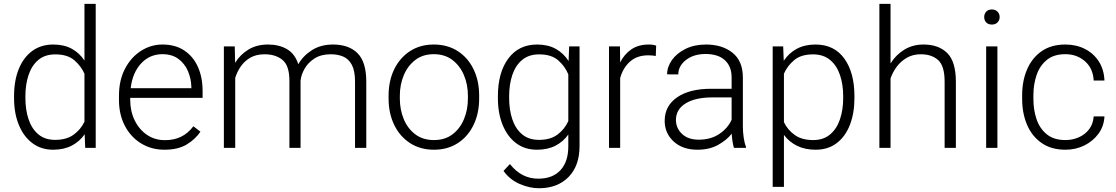

<svg xmlns="http://www.w3.org/2000/svg" viewBox="-20 -770 5813 1000"><path d="M53.2 -258.8V-269Q53.2 -351.1 78.1 -411.6Q103 -472.2 148.7 -505.1Q194.3 -538.1 257.3 -538.1Q313.5 -538.1 353.8 -516.1Q394 -494.1 419.9 -454.6V-750H478.5V0H423.8L420.9 -70.8Q395 -33.2 354 -11.7Q313 9.8 256.3 9.8Q194.3 9.8 148.7 -24.4Q103 -58.6 78.1 -119.4Q53.2 -180.2 53.2 -258.8ZM112.3 -269V-258.8Q112.3 -197.8 128.9 -148.4Q145.5 -99.1 179.7 -70.3Q213.9 -41.5 267.1 -41.5Q326.2 -41.5 363.3 -68.4Q400.4 -95.2 419.9 -136.2V-385.7Q402.8 -425.3 367.2 -456.1Q331.5 -486.8 268.1 -486.8Q214.4 -486.8 179.9 -458Q145.5 -429.2 128.9 -379.9Q112.3 -330.6 112.3 -269Z M836.9 9.8Q768.1 9.8 714.4 -23.4Q660.6 -56.6 630.1 -115.2Q599.6 -173.8 599.6 -249.5V-270.5Q599.6 -352.1 631.1 -412.1Q662.6 -472.2 714.4 -505.1Q766.1 -538.1 826.2 -538.1Q893.6 -538.1 940.2 -506.8Q986.8 -475.6 1011 -421.1Q1035.2 -366.7 1035.2 -295.9V-260.3H658.2V-249.5Q658.2 -191.4 681.2 -143.8Q704.1 -96.2 744.9 -68.1Q785.6 -40 839.4 -40Q885.7 -40 922.1 -57.4Q958.5 -74.7 987.3 -112.3L1023.9 -84Q998 -45.4 952.9 -17.8Q907.7 9.8 836.9 9.8ZM826.2 -487.8Q759.3 -487.8 714.6 -439.2Q669.9 -390.6 660.6 -310.5H976.6V-316.9Q975.6 -361.3 958.7 -400.1Q941.9 -439 908.9 -463.4Q876 -487.8 826.2 -487.8Z M1358.4 -487.3Q1314.5 -487.3 1283.9 -469.7Q1253.4 -452.1 1234.1 -424.1Q1214.8 -396 1205.1 -364.3V0H1146V-528.3H1202.6L1204.6 -442.9Q1231 -485.8 1274.2 -512Q1317.4 -538.1 1375.5 -538.1Q1433.6 -538.1 1474.9 -513.9Q1516.1 -489.7 1533.7 -435.5Q1559.1 -480 1605 -509Q1650.9 -538.1 1714.4 -538.1Q1796.9 -538.1 1842.3 -492.7Q1887.7 -447.3 1887.7 -344.7V0H1829.1V-345.2Q1829.1 -400.9 1812.7 -431.9Q1796.4 -462.9 1767.6 -475.3Q1738.8 -487.8 1700.2 -487.3Q1650.9 -486.8 1617.7 -465.3Q1584.5 -443.8 1566.4 -412.1Q1548.3 -380.4 1545.4 -349.6V0H1487.3V-349.6Q1487.3 -428.2 1451.4 -457.8Q1415.5 -487.3 1358.4 -487.3Z M2003.9 -256.3V-272Q2003.9 -349.1 2033.2 -409.2Q2062.5 -469.2 2115.5 -503.7Q2168.5 -538.1 2239.3 -538.1Q2311 -538.1 2364.3 -503.7Q2417.5 -469.2 2446.5 -409.2Q2475.6 -349.1 2475.6 -272V-256.3Q2475.6 -179.7 2446.5 -119.4Q2417.5 -59.1 2364.5 -24.7Q2311.5 9.8 2240.2 9.8Q2168.9 9.8 2115.7 -24.7Q2062.5 -59.1 2033.2 -119.4Q2003.9 -179.7 2003.9 -256.3ZM2062.5 -272V-256.3Q2062.5 -198.7 2083 -149.4Q2103.5 -100.1 2143.1 -70.3Q2182.6 -40.5 2240.2 -40.5Q2297.4 -40.5 2336.7 -70.3Q2376 -100.1 2396.5 -149.4Q2417 -198.7 2417 -256.3V-272Q2417 -329.1 2396.5 -378.2Q2376 -427.2 2336.4 -457.5Q2296.9 -487.8 2239.3 -487.8Q2182.1 -487.8 2142.8 -457.5Q2103.5 -427.2 2083 -378.2Q2062.5 -329.1 2062.5 -272Z M2573.2 -258.8V-269Q2573.2 -392.1 2627.4 -465.1Q2681.6 -538.1 2777.3 -538.1Q2834 -538.1 2874.8 -515.4Q2915.5 -492.7 2941.4 -452.1L2944.3 -528.3H2998.5V-9.3Q2998.5 93.8 2940.9 152.1Q2883.3 210.4 2787.1 210.4Q2737.8 210.4 2686.3 188Q2634.8 165.5 2602.5 120.1L2635.7 84.5Q2667.5 124 2704.1 142.3Q2740.7 160.6 2783.2 160.6Q2858.4 160.6 2899.2 116.2Q2939.9 71.8 2939.9 -7.3V-69.3Q2913.6 -32.2 2873 -11.2Q2832.5 9.8 2776.4 9.8Q2713.4 9.8 2668 -24.4Q2622.6 -58.6 2597.9 -119.4Q2573.2 -180.2 2573.2 -258.8ZM2631.8 -269V-258.8Q2631.8 -197.8 2648.4 -148.4Q2665 -99.1 2699.5 -70.3Q2733.9 -41.5 2787.1 -41.5Q2847.2 -41.5 2884 -69.3Q2920.9 -97.2 2939.9 -139.2V-382.8Q2923.3 -423.8 2887.9 -455.3Q2852.5 -486.8 2788.1 -486.8Q2734.4 -486.8 2699.7 -458Q2665 -429.2 2648.4 -379.9Q2631.8 -330.6 2631.8 -269Z M3397.5 -532.2 3395.5 -478.5Q3386.2 -480 3377 -481Q3367.7 -481.9 3356.4 -481.9Q3297.4 -481.9 3260.7 -448.7Q3224.1 -415.5 3210 -363.3V0H3151.9V-528.3H3209L3210 -444.8Q3231.4 -487.8 3268.3 -512.9Q3305.2 -538.1 3358.9 -538.1Q3382.8 -538.1 3397.5 -532.2Z M3802.7 0Q3798.3 -13.7 3795.2 -33.4Q3792 -53.2 3791 -73.7Q3764.6 -40 3719.7 -15.1Q3674.8 9.8 3612.3 9.8Q3535.2 9.8 3488.5 -33.2Q3441.9 -76.2 3441.9 -140.6Q3441.9 -218.3 3506.3 -262.9Q3570.8 -307.6 3682.6 -307.6H3790.5V-367.2Q3790.5 -423.8 3755.6 -456.3Q3720.7 -488.8 3654.3 -488.8Q3592.8 -488.8 3552.7 -457.5Q3512.7 -426.3 3512.7 -382.3L3454.6 -382.8Q3454.6 -422.4 3480 -457.8Q3505.4 -493.2 3551 -515.6Q3596.7 -538.1 3657.2 -538.1Q3741.7 -538.1 3795.4 -495.1Q3849.1 -452.1 3849.1 -366.2V-110.8Q3849.1 -83.5 3853.3 -54.2Q3857.4 -24.9 3865.2 -6.3V0ZM3619.1 -42.5Q3682.6 -42.5 3727.1 -72.8Q3771.5 -103 3790.5 -146.5V-262.7H3690.9Q3601.1 -262.7 3550.8 -231.4Q3500.5 -200.2 3500.5 -145.5Q3500.5 -102.5 3532.2 -72.5Q3564 -42.5 3619.1 -42.5Z M4430.2 -269V-258.8Q4430.2 -180.2 4406.5 -119.4Q4382.8 -58.6 4337.6 -24.4Q4292.5 9.8 4228.5 9.8Q4172.4 9.8 4131.1 -10.7Q4089.8 -31.2 4063 -67.4V203.1H4004.4V-528.3H4059.1L4062 -453.6Q4088.9 -493.7 4130.1 -515.9Q4171.4 -538.1 4227.5 -538.1Q4324.7 -538.1 4377.4 -465.1Q4430.2 -392.1 4430.2 -269ZM4371.6 -258.8V-269Q4371.6 -330.6 4354.7 -379.9Q4337.9 -429.2 4303 -458Q4268.1 -486.8 4214.4 -486.8Q4151.4 -486.8 4115.7 -456.3Q4080.1 -425.8 4063 -386.2V-133.3Q4082.5 -93.3 4119.4 -66.9Q4156.2 -40.5 4215.3 -40.5Q4268.6 -40.5 4303.2 -69.6Q4337.9 -98.6 4354.7 -148.2Q4371.6 -197.8 4371.6 -258.8Z M4618.2 -750V-439.5Q4645.5 -483.9 4689.5 -511Q4733.4 -538.1 4790 -538.1Q4869.1 -538.1 4913.8 -493.4Q4958.5 -448.7 4958.5 -344.2V0H4899.9V-344.7Q4899.9 -426.3 4866.5 -456.8Q4833 -487.3 4775.9 -487.3Q4734.4 -487.3 4703.1 -469.2Q4671.9 -451.2 4650.6 -422.6Q4629.4 -394 4618.2 -361.8V0H4560.1V-750Z M5106 -681.2Q5106 -697.8 5116.5 -709.2Q5127 -720.7 5146 -720.7Q5164.6 -720.7 5175.5 -709.2Q5186.5 -697.8 5186.5 -681.2Q5186.5 -664.6 5175.5 -653.3Q5164.6 -642.1 5146 -642.1Q5127 -642.1 5116.5 -653.3Q5106 -664.6 5106 -681.2ZM5174.8 -528.3V0H5116.2V-528.3Z M5529.3 -40.5Q5565.9 -40.5 5598.4 -54.7Q5630.9 -68.8 5652.1 -96.2Q5673.3 -123.5 5676.3 -163.6H5732.4Q5730 -113.3 5701.7 -74.2Q5673.3 -35.2 5628.2 -12.7Q5583 9.8 5529.3 9.8Q5455.1 9.8 5404.8 -25.4Q5354.5 -60.5 5329.1 -120.4Q5303.7 -180.2 5303.7 -253.9V-274.4Q5303.7 -348.6 5329.3 -408.4Q5355 -468.3 5405 -503.2Q5455.1 -538.1 5528.8 -538.1Q5585.4 -538.1 5630.6 -515.1Q5675.8 -492.2 5702.9 -450.2Q5730 -408.2 5732.4 -350.6H5676.3Q5672.9 -414.6 5630.6 -451.2Q5588.4 -487.8 5528.8 -487.8Q5468.8 -487.8 5432.1 -457.8Q5395.5 -427.7 5378.9 -379.2Q5362.3 -330.6 5362.3 -274.4V-253.9Q5362.3 -197.8 5378.7 -149.2Q5395 -100.6 5431.9 -70.6Q5468.8 -40.5 5529.3 -40.5Z"/></svg>

Font: Vazirmatn RD ExtraLight
Style: Regular
Weight: 200
Designer: Saber Rastikerdar
Foundry: Saber Rastikerdar
Version: Version 32.102